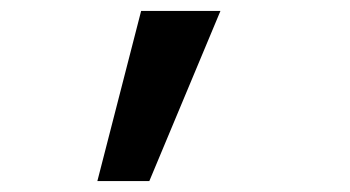

<svg xmlns="http://www.w3.org/2000/svg" viewBox="-20 -741 640 351"><path d="M158 -410 238 -721H383L253 -410Z"/></svg>

Font: Pitagon Sans Mono SemiBold
Style: Regular
Weight: 600
Monospace: yes
Designer: Travis Tran
Foundry: Pitagon
Version: Version 1.001; ttfautohint (v1.8.4.7-5d5b);gftools[0.9.26]